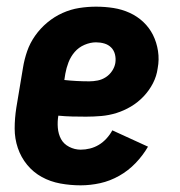

<svg xmlns="http://www.w3.org/2000/svg" viewBox="-20 -548 540 576"><path d="M222 8Q191 8 161 2.5Q131 -3 105.5 -17Q80 -31 61.5 -53.5Q43 -76 33.5 -104Q24 -132 24 -162.5Q24 -193 29 -225L49 -345Q53 -370 61.5 -394.5Q70 -419 85.5 -441Q101 -463 122 -480.5Q143 -498 167.5 -509Q192 -520 217.5 -524Q243 -528 268 -528Q295 -528 320.5 -524Q346 -520 369 -509.5Q392 -499 410 -482Q428 -465 439 -443Q450 -421 454 -395Q458 -369 453 -343Q450 -320 439 -298.5Q428 -277 411 -259Q394 -241 373 -228.5Q352 -216 329.5 -209Q307 -202 284 -200Q261 -198 238 -198Q217 -198 196.5 -198.5Q176 -199 155 -201Q152 -183 153.5 -164.5Q155 -146 163 -131Q171 -116 187.5 -107.5Q204 -99 222 -99Q236 -99 250 -102.5Q264 -106 276.5 -113.5Q289 -121 299.5 -132.5Q310 -144 317 -157L424 -108Q409 -82 387 -59Q365 -36 337.5 -20.5Q310 -5 280.5 1.5Q251 8 222 8ZM248 -304Q260 -304 273 -306.5Q286 -309 297.5 -316.5Q309 -324 316.5 -335.5Q324 -347 326 -359Q328 -372 325 -384.5Q322 -397 313.5 -405.5Q305 -414 293 -417.5Q281 -421 268 -421Q251 -421 233.5 -413.5Q216 -406 204 -392Q192 -378 185.5 -361Q179 -344 176 -327L173 -308Q191 -306 210 -305Q229 -304 248 -304Z"/></svg>

Font: Iosevka SS04 Heavy
Style: Italic
Weight: 900
Italic angle: -9°
Monospace: yes
Designer: Belleve Invis
Foundry: Belleve Invis
Version: Version 19.0.0; ttfautohint (v1.8.4)